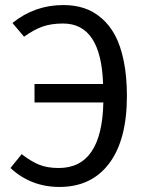

<svg xmlns="http://www.w3.org/2000/svg" viewBox="-20 -720 575 752"><path d="M228 -700.2Q271.5 -700.2 308.1 -688.5Q344.7 -676.8 376.5 -649.9Q408.2 -623 430.2 -582.5Q452.1 -542 464.6 -481.4Q477.1 -420.9 477.1 -344.2Q477.1 -172.4 407.7 -80.1Q338.4 12.2 212.9 12.2Q100.6 12.2 21 -62L64.9 -116.2Q100.1 -88.9 132.1 -75.4Q164.1 -62 210 -62Q379.4 -62 384.8 -318.8H115.2V-391.1H383.8Q376 -627.9 227.1 -627.9Q181.2 -627.9 147 -616Q112.8 -604 74.2 -576.2L28.8 -629.9Q115.7 -700.2 228 -700.2Z"/></svg>

Font: Fira Sans Book
Style: Regular
Weight: 350
Designer: Carrois Corporate & Edenspiekermann AG
Foundry: Carrois Corporate GbR & Edenspiekermann AG
Version: Version 4.203;PS 004.203;hotconv 1.0.88;makeotf.lib2.5.64775